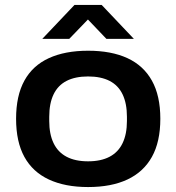

<svg xmlns="http://www.w3.org/2000/svg" viewBox="-20 -744 712 776"><path d="M336 12Q243 12 177.5 -18.5Q112 -49 78.5 -110Q45 -171 45 -264Q45 -357 78.5 -418Q112 -479 177.5 -509Q243 -539 336 -539Q430 -539 495 -509Q560 -479 594 -418Q628 -357 628 -264Q628 -171 594 -110Q560 -49 495 -18.5Q430 12 336 12ZM336 -92Q388 -92 423 -110.5Q458 -129 475.5 -165.5Q493 -202 493 -255V-272Q493 -326 475.5 -362.5Q458 -399 423 -417Q388 -435 336 -435Q284 -435 249 -417Q214 -399 196.5 -362.5Q179 -326 179 -272V-255Q179 -202 196.5 -165.5Q214 -129 249 -110.5Q284 -92 336 -92ZM151 -587 281 -724H391L521 -587H410L305 -697H366L260 -587Z"/></svg>

Font: Archivo SemiExpanded SemiBold
Style: Regular
Weight: 600
Width: 6
Designer: Hector Gatti
Foundry: Omnibus-Type
Version: Version 2.001